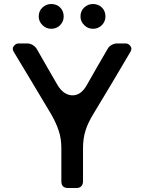

<svg xmlns="http://www.w3.org/2000/svg" viewBox="-20 -941 725 961"><path d="M236.3 -796.9Q210.9 -796.9 192.4 -815.4Q173.8 -834 173.8 -858.4Q173.8 -885.7 192.4 -903.3Q210.9 -920.9 236.3 -920.9Q263.7 -920.9 281.2 -903.3Q298.8 -885.7 298.8 -858.4Q298.8 -834 281.2 -815.4Q263.7 -796.9 236.3 -796.9ZM445.3 -796.9Q419.9 -796.9 401.4 -815.4Q382.8 -834 382.8 -858.4Q382.8 -885.7 401.4 -903.3Q419.9 -920.9 445.3 -920.9Q471.7 -920.9 490.2 -903.3Q507.8 -885.7 507.8 -858.4Q507.8 -834 490.2 -815.4Q471.7 -796.9 445.3 -796.9ZM234.4 -372.1Q260.7 -327.1 273.4 -288.1Q287.1 -249 287.1 -198.2Q287.1 -143.6 287.1 -33.2Q287.1 -17.6 294.9 -8.8Q303.7 0 320.3 0Q334 0 362.3 0Q378.9 0 386.7 -8.8Q395.5 -17.6 395.5 -33.2Q395.5 -87.9 395.5 -198.2Q395.5 -249 408.2 -288.1Q420.9 -328.1 448.2 -372.1Q494.1 -449.2 541 -526.4Q586.9 -604.5 632.8 -681.6Q637.7 -689.5 637.7 -697.3Q637.7 -704.1 632.8 -710Q624 -723.6 608.4 -723.6Q594.7 -723.6 567.4 -723.6Q551.8 -723.6 538.1 -715.8Q524.4 -708 517.6 -694.3Q491.2 -648.4 464.8 -603.5Q439.5 -558.6 413.1 -512.7Q383.8 -461.9 339.8 -463.9Q295.9 -466.8 266.6 -517.6Q241.2 -561.5 215.8 -605.5Q190.4 -650.4 165 -694.3Q157.2 -708 143.6 -715.8Q130.9 -723.6 115.2 -723.6Q101.6 -723.6 73.2 -723.6Q58.6 -723.6 48.8 -710Q43.9 -704.1 43.9 -697.3Q43.9 -689.5 48.8 -681.6Q95.7 -604.5 141.6 -527.3Q187.5 -449.2 234.4 -372.1Z"/></svg>

Font: DeepSea
Style: Medium
Weight: 500
Designer: Stem
Version: Version 3.019;git-0a5106e0b